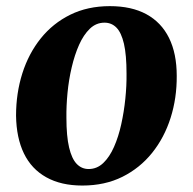

<svg xmlns="http://www.w3.org/2000/svg" viewBox="-20 -576 612 610"><path d="M329 -556.5Q398 -556.5 445.2 -530.8Q492.5 -505 517 -455.5Q541.5 -406 541.5 -335Q542 -264.5 522 -201.5Q502 -138.5 463.2 -90.2Q424.5 -42 368.8 -14.2Q313 13.5 241.5 13.5Q174 13.5 127 -12.8Q80 -39 56 -88.5Q32 -138 31 -208.5Q31 -280 51 -343Q71 -406 109.5 -454Q148 -502 203.2 -529.2Q258.5 -556.5 329 -556.5ZM312 -504Q285.5 -504 265.5 -484.8Q245.5 -465.5 231.2 -433.5Q217 -401.5 207.8 -362Q198.5 -322.5 194.5 -281Q190.5 -239.5 191 -202Q191 -143.5 199.5 -107.5Q208 -71.5 223.8 -55.2Q239.5 -39 261.5 -39Q288 -39 308 -58Q328 -77 342.2 -109.2Q356.5 -141.5 365.2 -181.2Q374 -221 378.2 -262.5Q382.5 -304 382 -342Q382 -401.5 373.8 -437Q365.5 -472.5 350 -488.2Q334.5 -504 312 -504Z"/></svg>

Font: Merriweather 48pt ExtraBold
Style: Italic
Weight: 800
Italic angle: -7.8°
Version: Version 2.101